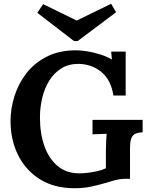

<svg xmlns="http://www.w3.org/2000/svg" viewBox="-20 -983 794 1019"><path d="M376 16Q268 16 192 -31.5Q116 -79 76 -160Q36 -241 36 -340Q36 -408 57.5 -475Q79 -542 122 -596.5Q165 -651 230.5 -683.5Q296 -716 383 -716Q410 -716 444 -710.5Q478 -705 512.5 -694Q547 -683 574 -667L570 -709H647V-476H582Q569 -559 518 -601Q467 -643 396 -644Q344 -644 305.5 -620Q267 -596 242 -556Q217 -516 204.5 -465Q192 -414 192 -360Q192 -274 216 -207Q240 -140 286.5 -101.5Q333 -63 401 -63Q420 -63 446 -66Q472 -69 498 -75Q524 -81 542 -90V-183Q542 -210 543.5 -235Q545 -260 546 -273Q530 -272 506 -271.5Q482 -271 471 -270V-347H737V-281Q715 -280 700 -274Q685 -268 677.5 -250Q670 -232 670 -194V-34H646Q617 -34 588 -26Q559 -18 526 -8Q495 1 458 8.5Q421 16 376 16ZM373 -765 178 -915 209 -961 387 -874 570 -963 596 -918 392 -765Z"/></svg>

Font: Lora
Style: Bold
Weight: 700
Designer: Olga Karpushina, Alexei Vanyashin (Cyrillic)
Foundry: Cyreal
Version: Version 3.006; ttfautohint (v1.8.4.7-5d5b);gftools[0.9.30]